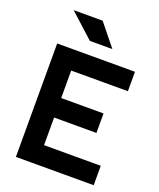

<svg xmlns="http://www.w3.org/2000/svg" viewBox="-163 -1005 912 1103"><g transform="rotate(20 293.0 -453.0)"><path d="M69.8 0V-693.4H545.4V-574.7H198.7V-406.7H457.5V-287.6H198.7V-118.7H545.4V0ZM241.2 -771.5 93.3 -905.8H270.5L378.9 -771.5Z"/></g></svg>

Font: CaskaydiaMono NF
Style: Bold
Weight: 700
Designer: Aaron Bell
Foundry: Saja Typeworks
Version: Version 2111.001; ttfautohint (v1.8.4);Nerd Fonts 3.1.1